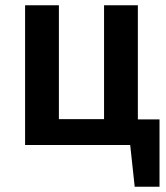

<svg xmlns="http://www.w3.org/2000/svg" viewBox="-20 -549 630 727"><path d="M502 -97H584V158H490L473 0H75V-529H203V-98H374V-529H502Z"/></svg>

Font: FiraGO Medium
Style: Regular
Weight: 500
Designer: bBox Type
Foundry: bBox Type GmbH
Version: Version 1.001;PS 001.001;hotconv 1.0.88;makeotf.lib2.5.64775